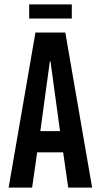

<svg xmlns="http://www.w3.org/2000/svg" viewBox="-20 -847 455 867"><path d="M304.2 -763.2H111.8V-827.1H304.2ZM396 0H288.1L265.1 -159.2H147.9L125 0H19L140.1 -700.2H274.9ZM205.1 -569.8 162.1 -254.9H251L208 -569.8Z"/></svg>

Font: BaseOne
Style: Regular
Weight: 400
Designer: Domenico Catapano
Foundry: Design by Basse
Version: Version 1.000;PS 001.001;hotconv 1.0.56